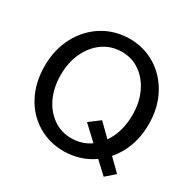

<svg xmlns="http://www.w3.org/2000/svg" viewBox="-159 -857 1046 1044"><g transform="rotate(30 364.5 -335.5)"><path d="M458 -237 392 -187 619 25 675 -24ZM365 -696Q271 -694 197.5 -647Q124 -600 82 -519.5Q40 -439 40 -337Q40 -235 81 -155.5Q122 -76 195.5 -31Q269 14 362 14Q457 12 530.5 -34.5Q604 -81 646.5 -161.5Q689 -242 689 -344Q689 -446 647 -525.5Q605 -605 532 -650.5Q459 -696 365 -696ZM140 -338Q140 -418 169.5 -480Q199 -542 250 -577.5Q301 -613 367 -613Q431 -613 480.5 -578Q530 -543 558.5 -482.5Q587 -422 587 -344Q587 -264 558 -201.5Q529 -139 478 -103.5Q427 -68 361 -68Q297 -68 247 -103Q197 -138 168.5 -199Q140 -260 140 -338Z"/></g></svg>

Font: Catamaran Thin Medium
Style: Regular
Weight: 500
Version: Version 2.000